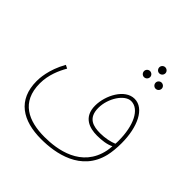

<svg xmlns="http://www.w3.org/2000/svg" viewBox="-222 -831 1184 1184"><g transform="rotate(45 369.5 -239.5)"><path d="M547 -614C562 -614 574 -626 574 -641C574 -655 562 -667 547 -667C533 -667 521 -655 521 -641C521 -626 533 -614 547 -614ZM497 -531C512 -531 524 -543 524 -558C524 -572 512 -584 497 -584C483 -584 471 -572 471 -558C471 -543 483 -531 497 -531ZM598 -531C613 -531 625 -543 625 -558C625 -572 613 -584 598 -584C584 -584 572 -572 572 -558C572 -543 584 -531 598 -531ZM319 188C443 188 632 155 677 -34C684 -64 688 -103 688 -145C688 -285 636 -396 551 -396C467 -396 408 -283 408 -194C408 -93 483 -71 547 -71C588 -71 630 -76 661 -92C660 -77 658 -63 656 -51C618 137 433 164 324 164C186 164 70 114 70 -50C70 -124 99 -188 125 -233L103 -244C48 -147 46 -66 46 -46C46 119 158 188 319 188ZM432 -198C432 -282 490 -371 546 -371C618 -371 664 -273 664 -144C664 -135 664 -126 663 -116C635 -104 593 -95 551 -95C492 -95 432 -108 432 -198Z"/></g></svg>

Font: Noto Sans Arabic UI SmCn Th
Style: Regular
Weight: 100
Width: 4
Designer: Monotype Design Team, Nadine Chahine and Nizar Qandah
Foundry: Monotype Imaging Inc.
Version: Version 2.010